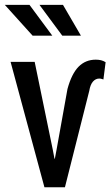

<svg xmlns="http://www.w3.org/2000/svg" viewBox="-27 -789 467 809"><path d="M195.3 -158.7 202.6 -120.1H204.1L211.4 -158.7L257.3 -414.1Q274.9 -478.5 304.2 -508.1Q333.5 -537.6 376.5 -537.6Q388.7 -537.6 398.7 -535.2Q408.7 -532.7 418 -526.9L408.7 -454.1Q406.7 -455.1 401.4 -456.5Q396 -458 391.1 -458Q376 -458 364.7 -445.3Q353.5 -432.6 349.1 -406.2L246.6 0H160.2L17.6 -528.3H119.1ZM193.4 -638.7H110.4L-6.8 -768.6H97.2ZM314 -638.7H235.4L139.2 -768.6H238.3Z"/></svg>

Font: Franco
Style: Regular
Weight: 400
Designer: Google
Version: Version 1.200311; 2013